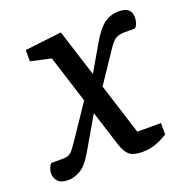

<svg xmlns="http://www.w3.org/2000/svg" viewBox="-149 -606 688 709"><g transform="rotate(-20 195.0 -252.0)"><path d="M296 5Q262 5 246.5 -7Q231 -19 220 -51L99 -434L19 -452V-496L163 -513L303 -72H396V-27Q394 -26 380.5 -18Q367 -10 345 -2.5Q323 5 296 5ZM4 9Q-25 9 -37 -4Q-49 -17 -49 -36Q-49 -46 -45 -56Q-41 -66 -35 -72H11Q31 -72 41.5 -81Q52 -90 70 -117L165 -258L183 -204L101 -63Q75 -18 50 -4.5Q25 9 4 9ZM233 -263 214 -315 279 -427Q307 -476 332 -494.5Q357 -513 391 -513Q415 -513 427 -503Q439 -493 439 -473Q439 -458 434.5 -447Q430 -436 424 -433H385Q362 -433 349 -425Q336 -417 319 -391Z"/></g></svg>

Font: Faustina Light Medium
Style: Italic
Weight: 500
Italic angle: -8°
Version: Version 1.200